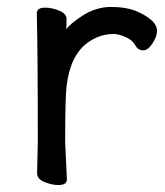

<svg xmlns="http://www.w3.org/2000/svg" viewBox="-20 -512 470 548"><path d="M147 16.1Q127.9 16.1 106.9 7.6Q85.9 -1 85.9 -18.1L87.9 -106Q87.9 -367.2 85 -474.1Q85 -490.2 108.9 -490.2Q127.9 -490.2 148.9 -481.7Q169.9 -473.1 169.9 -458Q169.9 -436 168.9 -428.2Q180.2 -444.3 214.8 -466.8Q252.9 -491.7 295.9 -492.2Q337.9 -492.2 365 -481.7Q392.1 -471.2 410.2 -456.1Q428.2 -440.9 428.2 -423.8Q428.2 -407.7 415 -387.9Q401.9 -368.2 389.2 -368.2Q375 -368.2 367.2 -380.9Q358.4 -397.9 338.1 -406.5Q317.9 -415 304.2 -415Q264.2 -415 230 -390.1Q180.2 -354 169.9 -265.1Q166 -230 166 -106L170.9 0Q170.9 16.1 147 16.1Z"/></svg>

Font: LXGW WenKai Screen R
Style: Regular
Weight: 400
Designer: Fontworks Inc.
Version: Version 1.235;May 31, 2022